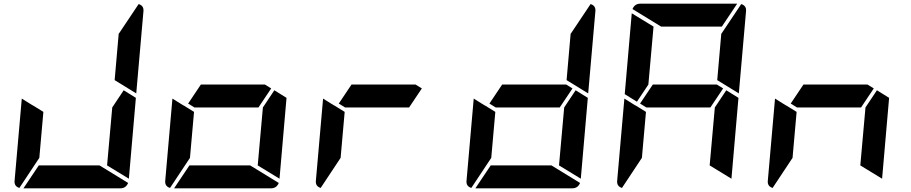

<svg xmlns="http://www.w3.org/2000/svg" viewBox="-20 -1020 4936 1040"><path d="M650 -531 716 -490 678 -52 560 -124 588 -438ZM731 -998Q760 -989 757 -959L718 -514L601 -586L623 -838H624ZM519 -124 674 -29Q662 0 632 0H107L190 -124ZM193 -165 85 -2Q56 -11 59 -41L98 -486L154 -451L160 -448L215 -414Z M1449 -541 1380 -438H1033L999 -459L1068 -562H1415ZM1466 -531 1532 -490 1494 -52 1376 -124 1404 -438ZM1335 -124 1490 -29Q1478 0 1448 0H923L1006 -124ZM1009 -165 901 -2Q872 -11 875 -41L914 -486L970 -451L976 -448L1031 -414Z M2265 -541 2196 -438H1849L1815 -459L1884 -562H2231ZM1825 -165 1717 -2Q1688 -11 1691 -41L1730 -486L1786 -451L1792 -448L1847 -414Z M3081 -541 3012 -438H2665L2631 -459L2700 -562H3047ZM3098 -531 3164 -490 3126 -52 3008 -124 3036 -438ZM3179 -998Q3208 -989 3205 -959L3166 -514L3049 -586L3071 -838H3072ZM2967 -124 3122 -29Q3110 0 3080 0H2555L2638 -124ZM2641 -165 2533 -2Q2504 -11 2507 -41L2546 -486L2602 -451L2608 -448L2663 -414Z M3897 -541 3828 -438H3481L3447 -459L3516 -562H3863ZM3430 -469 3364 -510 3402 -948 3520 -876 3492 -562ZM3914 -531 3980 -490 3942 -52 3824 -124 3852 -438ZM3995 -998Q4024 -989 4021 -959L3982 -514L3865 -586L3887 -838H3888ZM3457 -165 3349 -2Q3320 -11 3323 -41L3362 -486L3418 -451L3424 -448L3479 -414ZM3561 -876 3406 -971Q3418 -1000 3448 -1000H3973L3890 -876Z M4713 -541 4644 -438H4297L4263 -459L4332 -562H4679ZM4730 -531 4796 -490 4758 -52 4640 -124 4668 -438ZM4273 -165 4165 -2Q4136 -11 4139 -41L4178 -486L4234 -451L4240 -448L4295 -414Z"/></svg>

Font: DSEG7 Modern
Style: Bold Italic
Weight: 700
Italic angle: -5°
Designer: Keshikan(Twitter:@keshinomi_88pro)
Version: Version 0.46